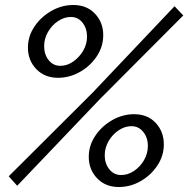

<svg xmlns="http://www.w3.org/2000/svg" viewBox="-20 -740 755 770"><path d="M212 -428Q159 -428 125.5 -463Q92 -498 92 -549Q92 -595 118.5 -634Q145 -673 186.5 -696.5Q228 -720 274 -720Q328 -720 361 -685Q394 -650 394 -599Q394 -553 368 -514Q342 -475 300.5 -451.5Q259 -428 212 -428ZM15 -33 353 -370 680 -715 715 -678 381 -343 49 5ZM222 -476Q249 -476 273.5 -493Q298 -510 313.5 -536.5Q329 -563 329 -593Q329 -626 311 -649Q293 -672 264 -672Q238 -672 213 -655.5Q188 -639 172.5 -612Q157 -585 157 -555Q157 -522 175 -499Q193 -476 222 -476ZM456 10Q403 10 369.5 -25Q336 -60 336 -111Q336 -157 362.5 -196Q389 -235 430.5 -258.5Q472 -282 518 -282Q572 -282 604.5 -247Q637 -212 637 -161Q637 -115 611 -76Q585 -37 544 -13.5Q503 10 456 10ZM466 -38Q493 -38 517.5 -54.5Q542 -71 557.5 -97.5Q573 -124 573 -155Q573 -188 554.5 -211Q536 -234 507 -234Q481 -234 456 -217.5Q431 -201 415.5 -174Q400 -147 400 -117Q400 -84 418.5 -61Q437 -38 466 -38Z"/></svg>

Font: Raleway Medium
Style: Italic
Weight: 500
Italic angle: -12°
Designer: Matt McInerney, Pablo Impallari, Rodrigo Fuenzalida
Foundry: Matt McInerney, Pablo Impallari, Rodrigo Fuenzalida
Version: Version 4.026